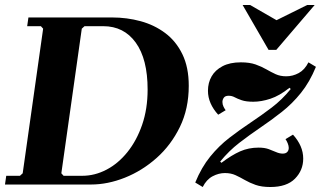

<svg xmlns="http://www.w3.org/2000/svg" viewBox="-23 -740 1287 770"><path d="M426 -670Q486 -670 541 -655Q596 -640 639.5 -607.5Q683 -575 708.5 -522.5Q734 -470 734 -396Q734 -304 698.5 -231Q663 -158 605 -106.5Q547 -55 478 -27.5Q409 0 342 0H-3L2 -35H57L68 -45L150 -625L141 -635H86L91 -670ZM307 -35Q357 -35 404 -59.5Q451 -84 488 -130Q525 -176 547 -239.5Q569 -303 569 -381Q569 -503 521.5 -569Q474 -635 391 -635H316L305 -625L223 -45L232 -35ZM790 10 760 -8Q785 -69 820 -112Q855 -155 896.5 -187Q938 -219 981.5 -248Q1025 -277 1066.5 -308.5Q1108 -340 1143 -383L1138 -388Q1098 -356 1061.5 -344Q1025 -332 993 -332Q964 -332 946.5 -338Q929 -344 918 -350Q907 -356 894 -356Q880 -356 874.5 -348Q869 -340 869 -331Q869 -321 873.5 -312Q878 -303 882 -298L852 -280Q832 -302 821.5 -326Q811 -350 811 -376Q811 -408 825.5 -433.5Q840 -459 869.5 -474.5Q899 -490 943 -490Q978 -490 1002 -481.5Q1026 -473 1045 -462Q1064 -451 1082.5 -442.5Q1101 -434 1125 -434Q1151 -434 1175 -447Q1199 -460 1214 -490L1244 -472Q1219 -411 1184 -367.5Q1149 -324 1107 -291Q1065 -258 1021.5 -228.5Q978 -199 936.5 -167Q895 -135 860 -92L865 -87Q906 -118 940 -133Q974 -148 1014 -148Q1038 -148 1054.5 -142Q1071 -136 1084.5 -130Q1098 -124 1111 -124Q1123 -124 1129 -130.5Q1135 -137 1135 -147Q1135 -155 1131 -165Q1127 -175 1122 -182L1152 -200Q1172 -178 1182.5 -154Q1193 -130 1193 -104Q1193 -57 1160 -23.5Q1127 10 1061 10Q1026 10 1002 1.5Q978 -7 959 -18Q940 -29 921.5 -37.5Q903 -46 879 -46Q854 -46 829.5 -33Q805 -20 790 10ZM1209 -720H1239L1085 -540H1054L950 -720H980L1086 -659Z"/></svg>

Font: Brygada 1918
Style: Bold Italic
Weight: 700
Italic angle: -8°
Designer: Mateusz Machalski | Borys Kosmynka | Przemek Hoffer
Foundry: NIEPODLEGLA 2018
Version: Version 3.006